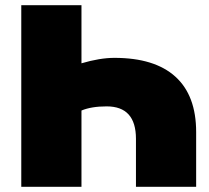

<svg xmlns="http://www.w3.org/2000/svg" viewBox="-20 -720 805 740"><path d="M294 0H62V-700H294V-476Q365 -497 421 -497Q576 -497 656 -424.5Q736 -352 736 -211V0H504V-185Q504 -310 391 -310Q332 -310 294 -294Z"/></svg>

Font: Montserrat-Alt1 Black
Style: Regular
Weight: 900
Designer: Differentunic
Foundry: Differentunic
Version: Version 7.222